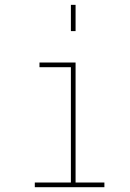

<svg xmlns="http://www.w3.org/2000/svg" viewBox="-20 -780 540 800"><path d="M275.4 -650.4V-759.8H294.9V-650.4ZM415 0H125V-19.5H275.4V-500H144.5V-519.5H294.9V-19.5H415Z"/></svg>

Font: Mgen+ 1m thin
Style: Regular
Weight: 100
Designer: [Source Han Sans]
Ryoko NISHIZUKA  (kana & ideographs); Paul D. Hunt (Latin, Greek & Cyrillic); Wenlong ZHANG  (bopomofo
Version: Version 1.059.20150602